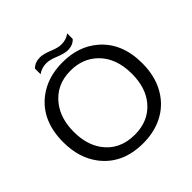

<svg xmlns="http://www.w3.org/2000/svg" viewBox="-226 -1072 1312 1312"><g transform="rotate(-45 430.0 -416.5)"><path d="M592.8 -804.2Q564.5 -772.9 514.6 -772.9Q482.4 -772.9 426.8 -795.9Q380.9 -814.9 347.7 -814.9Q303.2 -814.9 267.1 -789.1V-843.3Q296.4 -874 346.2 -874Q378.9 -874 434.1 -851.1Q479.5 -832 512.7 -832Q558.6 -832 592.8 -857.9ZM431.2 -741.2Q584.5 -741.2 686 -654.8Q812 -547.9 812 -351.1Q812 -207 742.2 -107.9Q687 -29.3 596.7 9.3Q521.5 41 430.2 41Q231 41 125.5 -97.2Q47.9 -199.2 47.9 -351.1Q47.9 -556.6 183.6 -663.1Q283.7 -741.2 431.2 -741.2ZM428.7 -662.1Q289.6 -662.1 210.4 -557.6Q148.9 -475.6 148.9 -350.1Q148.9 -229.5 205.1 -149.9Q282.7 -41 430.7 -41Q563.5 -41 641.1 -132.3Q710.9 -214.8 710.9 -349.6Q710.9 -502.4 623.5 -587.4Q546.4 -662.1 428.7 -662.1Z"/></g></svg>

Font: FORM UDPGothic
Style: Regular
Weight: 400
Foundry: Pronama LLC
Version: Version 1.05101